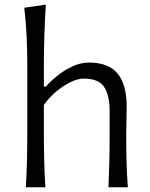

<svg xmlns="http://www.w3.org/2000/svg" viewBox="-20 -794 638 814"><path d="M89.8 0Q92.8 -57.6 94.2 -111.1Q95.7 -164.6 95.7 -228.5V-515.1Q95.7 -581.1 92.8 -642.1Q89.8 -703.1 83 -761.2L174.3 -774.4Q170.4 -710.9 168.2 -647.2Q166 -583.5 166 -515.1V-427.2H174.8Q193.8 -449.2 222.9 -472.7Q252 -496.1 286.9 -512.5Q321.8 -528.8 356.9 -528.8Q441.4 -528.8 479.2 -481.2Q517.1 -433.6 517.1 -343.3Q517.1 -310.1 516.1 -280.8Q515.1 -251.5 515.1 -228.5Q515.1 -164.6 516.4 -111.1Q517.6 -57.6 522 0H439.9Q442.4 -57.6 443.6 -110.8Q444.8 -164.1 444.8 -226.1V-322.3Q444.8 -390.6 421.1 -425.8Q397.5 -460.9 335 -460.9Q310.5 -460.9 279.5 -446Q248.5 -431.2 218.5 -406Q188.5 -380.9 166 -349.1V-226.1Q166 -164.1 167.5 -110.8Q168.9 -57.6 172.4 0Z"/></svg>

Font: Pinar-FD Regular
Style: FD-Regular
Weight: 400
Designer: Amin Abedi
Version: Version 3.000